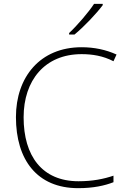

<svg xmlns="http://www.w3.org/2000/svg" viewBox="-20 -970 658 1000"><path d="M515 -943V-950H470C442 -907 382 -837 340 -798V-790H368C420 -833 482 -899 515 -943ZM405 -688C461 -688 517 -679 571 -651L587 -686C532 -711 471 -724 405 -724C189 -724 63 -569 63 -360C63 -138 173 10 387 10C466 10 525 -3 571 -21V-55C521 -38 463 -26 389 -26C199 -26 103 -158 103 -359C103 -551 213 -688 405 -688Z"/></svg>

Font: Noto Sans Myanmar ExtraLight
Style: Regular
Weight: 200
Designer: Monotype Design Team
Foundry: Monotype Imaging Inc.
Version: Version 2.107